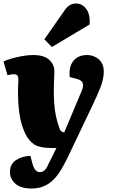

<svg xmlns="http://www.w3.org/2000/svg" viewBox="-28 -847 646 1099"><path d="M359 55Q340 94 320.5 126.5Q301 159 277 182.5Q253 206 222.5 219Q192 232 153 232Q91 232 60 204.5Q29 177 29 138Q29 92 63.5 69.5Q98 47 146 45L157 87Q162 106 168 116.5Q174 127 181.5 132.5Q189 138 200 138Q212 138 220 133Q228 128 235 119Q242 110 247 97L295 0H263Q215 0 184 -12Q153 -24 127 -63Q111 -90 99 -127Q87 -164 81 -213.5Q75 -263 75 -327Q75 -338 75.5 -349Q76 -360 76.5 -370.5Q77 -381 77 -391Q77 -409 71 -415.5Q65 -422 53 -422Q48 -422 38 -421Q28 -420 15 -416L-8 -495Q10 -504 38.5 -512Q67 -520 99.5 -526Q132 -532 161 -532Q225 -532 254 -504.5Q283 -477 283 -440Q283 -427 282.5 -412Q282 -397 281 -377.5Q280 -358 280 -331Q280 -290 282.5 -254Q285 -218 292 -183.5Q299 -149 313 -111Q316 -102 320 -98Q324 -94 328 -92Q332 -90 337 -90H340L438 -323Q447 -343 447.5 -357.5Q448 -372 439 -381.5Q430 -391 406 -397L371 -406Q365 -465 392 -498.5Q419 -532 471 -532Q493 -532 515 -522Q537 -512 551.5 -491.5Q566 -471 566 -437Q566 -415 561 -392.5Q556 -370 546 -344.5Q536 -319 523 -290.5Q510 -262 493 -226ZM344 -791Q355 -807 371 -817Q387 -827 407 -827Q443 -827 466 -795.5Q489 -764 485 -707L269 -578L226 -622Z"/></svg>

Font: Literata 18pt Black
Style: Italic
Weight: 900
Italic angle: -2°
Designer: Latin by Veronika Burian and Jose Scaglione. Greek by Irene Vlachou. Cyrillic by Vera Evstafieva
Foundry: TypeTogether
Version: Version 3.103;gftools[0.9.29]